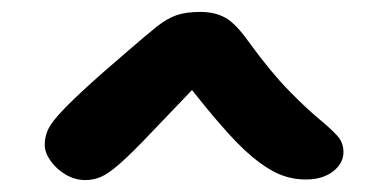

<svg xmlns="http://www.w3.org/2000/svg" viewBox="-20 -730 650 322"><path d="M493 -429Q469 -429 448 -438Q427 -447 403 -467Q379 -487 349 -522Q328 -546 302 -579Q262 -537 236 -510Q201 -473 181 -455.5Q161 -438 148.5 -433Q136 -428 123 -428Q106 -428 90.5 -437Q75 -446 65 -460Q55 -474 55 -487Q55 -498 59 -509Q63 -520 77 -536Q91 -552 119 -578Q147 -604 195 -645Q225 -671 242.5 -685Q260 -699 276 -704.5Q292 -710 316 -710Q340 -710 357.5 -700.5Q375 -691 397 -660Q435 -608 464.5 -578Q494 -548 514.5 -531Q535 -514 545.5 -502.5Q556 -491 556 -475Q556 -456 538.5 -442.5Q521 -429 493 -429Z"/></svg>

Font: Shantell Sans Light SemiBold
Style: Regular
Weight: 600
Version: Version 1.008;[ac192a2d6]